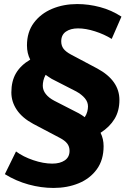

<svg xmlns="http://www.w3.org/2000/svg" viewBox="-20 -736 639 947"><path d="M244 191Q183 191 121 174Q59 157 4 123L59 11Q94 37 144 54Q194 71 238 71Q276 71 299.5 55Q323 39 323 8Q323 -13 311.5 -28Q300 -43 275 -56L144 -125Q90 -154 63 -194Q36 -234 36 -280Q36 -336 59 -375Q82 -414 129 -442Q113 -473 113 -512Q113 -578 147 -623.5Q181 -669 237 -692.5Q293 -716 361 -716Q417 -716 473.5 -701Q530 -686 579 -654L531 -544Q494 -567 448.5 -581.5Q403 -596 365 -596Q328 -596 305 -580Q282 -564 282 -532Q282 -511 293 -496Q304 -481 330 -467L460 -398Q569 -339 569 -243Q569 -189 545 -149.5Q521 -110 476 -81Q491 -51 491 -15Q491 53 457.5 99Q424 145 368 168Q312 191 244 191ZM191 -313Q191 -291 206 -272Q221 -253 248 -239L369 -177Q377 -172 384.5 -167.5Q392 -163 398 -158Q407 -172 410.5 -185.5Q414 -199 414 -211Q414 -233 398.5 -251.5Q383 -270 356 -285L235 -347Q227 -352 219.5 -357Q212 -362 205 -367Q197 -352 194 -338.5Q191 -325 191 -313Z"/></svg>

Font: Nunito Sans Black
Style: Italic
Weight: 900
Italic angle: -9°
Designer: Vernon Adams
Foundry: Vernon Adams
Version: Version 3.006; ttfautohint (v1.8.3)